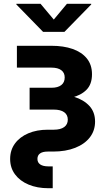

<svg xmlns="http://www.w3.org/2000/svg" viewBox="-20 -787 583 1011"><path d="M235.1 204.1Q176 204.1 130.5 185Q85 166 59.2 131.3Q33.4 96.7 33.4 50.1Q33.4 3.4 58.7 -31.2Q84.1 -65.8 128.8 -84.9Q173.5 -104 231.2 -104H263.1Q298.7 -104 317.9 -117.9Q337 -131.8 337 -157Q337 -182.4 317.9 -196.2Q298.7 -209.9 263.1 -209.9H135.9V-324.9H251.1Q284.7 -324.9 302.7 -339Q320.7 -353 320.7 -379.1Q320.7 -404 302.7 -417.4Q284.7 -430.9 251.1 -430.9H69V-545.9H251.1Q314.7 -545.9 362.5 -529.2Q410.4 -512.4 437.4 -479.1Q464.4 -445.7 464.4 -396.1Q464.4 -343.3 435.3 -314.1Q406.2 -284.9 357.7 -273.4Q309.2 -261.9 251.1 -261.9H135.9V-292.7H258.9Q320.7 -292.7 370.9 -277Q421.1 -261.3 450.9 -229Q480.6 -196.7 480.6 -146.8Q480.6 -99.4 453.3 -63.9Q425.9 -28.4 376.1 -8.7Q326.4 11.1 258.9 11.1H231.2Q204.6 11.1 190.8 21Q177.1 30.9 177.1 49.9Q177.1 69 192 79Q206.9 89.1 235.1 89.1H257.6V204.1ZM193.4 -767.1 263.2 -684 332.6 -767.1H460.3V-763.5L319.2 -619.1H207L66.1 -763.5V-767.1Z"/></svg>

Font: Adwaita Sans
Style: Regular
Weight: 400
Designer: Rasmus Andersson
Foundry: rsms
Version: Version 4.001;git-9221beed3